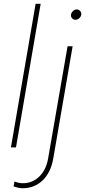

<svg xmlns="http://www.w3.org/2000/svg" viewBox="-20 -770 460 1003"><path d="M63.5 0H37.1L166 -750H192.4ZM359.4 -528.3 258.3 57.6Q245.6 131.3 202.6 172.4Q159.7 213.4 97.7 213.4Q79.1 213.4 50.8 203.6L55.7 178.2Q78.6 187 98.1 187Q147.9 188 184.6 152.8Q221.2 117.7 231.4 57.6L333 -528.3ZM351.1 -694.3Q352.5 -704.1 361.6 -712.4Q370.6 -720.7 380.9 -720.7Q392.1 -720.7 399.2 -711.9Q406.2 -703.1 404.3 -692.4Q402.8 -682.6 393.6 -674.6Q384.3 -666.5 374 -666.5Q362.8 -667 356 -675.3Q349.1 -683.6 351.1 -694.3Z"/></svg>

Font: Roboto Thin
Style: Italic
Weight: 250
Italic angle: -12°
Designer: Google
Version: Version 2.134; 2016